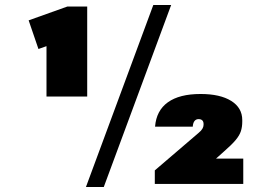

<svg xmlns="http://www.w3.org/2000/svg" viewBox="-20 -732 1023 764"><path d="M327 -348H165V-591L212 -565L133 -537L94 -651L248 -706H327ZM590 -712H661L393 12H322ZM596 -54 770 -203Q781 -212 785.5 -220Q790 -228 790 -235V-239Q790 -248 785 -253Q780 -258 770 -258Q760 -258 754 -250.5Q748 -243 747 -228H597Q602 -292 648 -325Q694 -358 778 -358Q856 -358 900 -330.5Q944 -303 944 -254V-248Q944 -227 938.5 -210Q933 -193 917.5 -174.5Q902 -156 871 -129L757 -27L754 -101H948V0H596Z"/></svg>

Font: Pathway Extreme Condensed Black
Style: Regular
Weight: 900
Width: 3
Version: Version 1.001;gftools[0.9.26]